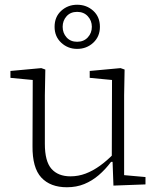

<svg xmlns="http://www.w3.org/2000/svg" viewBox="-20 -777 672 809"><path d="M262 12Q192 12 154 -29Q116 -70 117 -162L118 -460L139 -438L24 -449V-478L154 -490L171 -484L169 -375V-171Q169 -97 197 -65.5Q225 -34 277 -34Q310 -34 340.5 -45.5Q371 -57 401 -78.5Q431 -100 461 -131L469 -95H448Q424 -63 396 -39Q368 -15 335 -1.5Q302 12 262 12ZM458 5 454 -104H451L452 -440L358 -449V-478L488 -490L505 -484L503 -375V-39L593 -31V0ZM305 -601Q333 -601 350 -619.5Q367 -638 367 -664Q367 -690 350 -708.5Q333 -727 305 -727Q277 -727 260.5 -708.5Q244 -690 244 -664Q244 -638 260.5 -619.5Q277 -601 305 -601ZM305 -571Q266 -571 238 -597Q210 -623 210 -664Q210 -706 238 -731.5Q266 -757 305 -757Q345 -757 373 -731.5Q401 -706 401 -664Q401 -623 373 -597Q345 -571 305 -571Z"/></svg>

Font: Source Serif 4 Light
Style: Regular
Weight: 300
Designer: Frank Grießhammer
Foundry: Adobe Systems Incorporated
Version: Version 4.004;hotconv 1.0.116;makeotfexe 2.5.65601